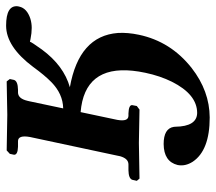

<svg xmlns="http://www.w3.org/2000/svg" viewBox="-59 -417 707 629"><g transform="rotate(-90 294.5 -102.5)"><path d="M446.8 -318.8Q394 -247.1 323.2 -227.1Q491.2 -197.3 501 -69.8Q502.9 -37.6 495.1 -1Q473.1 103.5 386.2 171.9Q311 230.5 224.1 231Q116.2 231 79.1 175.3Q63.5 150.9 68.4 126Q79.6 80.6 137.2 80.1Q188 80.1 193.4 113.3Q193.8 116.2 193.8 118.2Q194.8 189 238.8 189.9Q299.8 189.9 341.3 106.9Q360.4 68.4 370.6 20Q407.7 -155.3 276.9 -186.5Q259.8 -190.4 241.7 -191.9L216.3 -71.8Q210 -35.6 229.5 -35.2H237.3Q265.6 -34.2 264.6 -22.9L261.7 -7.8L250 1Q249 1 141.1 -1L23.9 1L16.6 -7.8L20 -22.9Q24.4 -34.7 51.3 -35.2H70.3Q89.4 -35.2 97.2 -62.5Q98.6 -67.4 99.1 -71.8L160.2 -357.9Q167 -396 147.5 -397H128.4Q101.1 -397.9 102.1 -410.2L105 -423.8L116.2 -434.1Q117.2 -434.1 232.9 -432.1L342.3 -434.1L350.1 -423.8L347.2 -410.2Q343.3 -397.5 314.5 -397H306.2Q286.1 -397 278.8 -366.2Q277.8 -362.8 277.3 -359.9L253.9 -249Q301.8 -250 340.3 -288.1Q362.8 -310.1 389.6 -347.2Q456.1 -436 524.9 -436Q592.8 -436 588.4 -397.5Q587.9 -394.5 587.4 -393.1Q582 -367.7 547.4 -356.4Q532.7 -352.1 517.6 -352.1Q500.5 -352.1 481.4 -356Q474.1 -357.9 472.2 -357.9Q471.7 -353.5 446.8 -318.8Z"/></g></svg>

Font: Linux Libertine Slanted O
Style: Bold Slanted
Weight: 700
Designer: Philipp H. Poll
Foundry: Philipp H. Poll
Version: Version 5.0.0